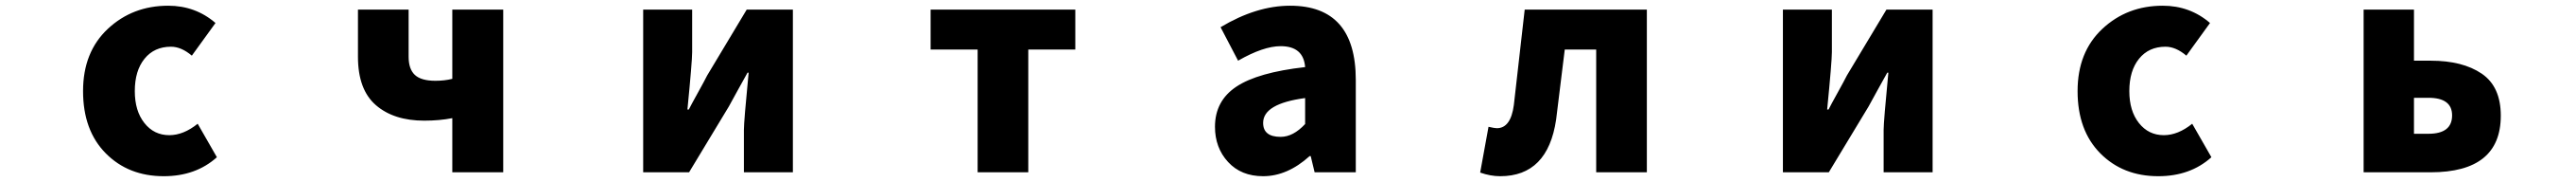

<svg xmlns="http://www.w3.org/2000/svg" viewBox="-20 -603 9040 637"><path d="M554.7 13.7Q430.7 13.7 351.1 -66.4Q271.5 -146.5 271.5 -284.2Q271.5 -420.9 358.4 -502Q445.3 -583 570.3 -583Q666 -583 736.3 -522.5L653.3 -408.2Q616.2 -439.5 580.1 -439.5Q521.5 -439.5 487.3 -397.5Q453.1 -355.5 453.1 -284.2Q453.1 -214.8 486.8 -172.4Q520.5 -129.9 574.2 -129.9Q624 -129.9 673.8 -169.9L741.2 -52.7Q667 13.7 554.7 13.7Z M1567.4 0V-189.5Q1522.5 -180.7 1468.8 -180.7Q1362.3 -180.7 1299.3 -234.9Q1236.3 -289.1 1236.3 -404.3V-569.3H1414.1V-404.3Q1414.1 -361.3 1436 -340.8Q1458 -320.3 1507.8 -320.3Q1541 -320.3 1567.4 -327.1V-569.3H1746.1V0Z M2237.3 0V-569.3H2409.2V-420.9Q2409.2 -387.7 2392.6 -219.7H2397.5Q2405.3 -235.4 2429.2 -278.3Q2453.1 -321.3 2461.9 -338.9L2600.6 -569.3H2762.7V0H2590.8V-148.4Q2590.8 -177.7 2607.4 -348.6H2603.5Q2593.8 -331.1 2569.8 -288.1Q2545.9 -245.1 2538.1 -230.5L2398.4 0Z M3411.1 0V-429.7H3246.1V-569.3H3753.9V-429.7H3588.9V0Z M4413.1 13.7Q4335.9 13.7 4290 -36.1Q4244.1 -85.9 4244.1 -159.2Q4244.1 -250 4319.3 -299.8Q4394.5 -349.6 4560.5 -368.2Q4554.7 -441.4 4474.6 -441.4Q4414.1 -441.4 4325.2 -390.6L4263.7 -507.8Q4389.6 -583 4507.8 -583Q4738.3 -583 4738.3 -323.2V0H4593.8L4580.1 -56.6H4576.2Q4498 13.7 4413.1 13.7ZM4474.6 -124Q4518.6 -124 4560.5 -168.9V-259.8Q4413.1 -240.2 4413.1 -172.9Q4413.1 -124 4474.6 -124Z M5245.1 13.7Q5210.9 13.7 5174.8 1L5204.1 -159.2Q5225.6 -154.3 5233.4 -154.3Q5282.2 -154.3 5293 -235.4L5331.1 -569.3H5759.8V0H5582V-429.7H5471.7Q5445.3 -212.9 5441.4 -184.6Q5412.1 13.7 5245.1 13.7Z M6237.3 0V-569.3H6409.2V-420.9Q6409.2 -387.7 6392.6 -219.7H6397.5Q6405.3 -235.4 6429.2 -278.3Q6453.1 -321.3 6461.9 -338.9L6600.6 -569.3H6762.7V0H6590.8V-148.4Q6590.8 -177.7 6607.4 -348.6H6603.5Q6593.8 -331.1 6569.8 -288.1Q6545.9 -245.1 6538.1 -230.5L6398.4 0Z M7554.7 13.7Q7430.7 13.7 7351.1 -66.4Q7271.5 -146.5 7271.5 -284.2Q7271.5 -420.9 7358.4 -502Q7445.3 -583 7570.3 -583Q7666 -583 7736.3 -522.5L7653.3 -408.2Q7616.2 -439.5 7580.1 -439.5Q7521.5 -439.5 7487.3 -397.5Q7453.1 -355.5 7453.1 -284.2Q7453.1 -214.8 7486.8 -172.4Q7520.5 -129.9 7574.2 -129.9Q7624 -129.9 7673.8 -169.9L7741.2 -52.7Q7667 13.7 7554.7 13.7Z M8275.4 0V-569.3H8452.1V-390.6H8510.7Q8623 -390.6 8689.9 -345.2Q8756.8 -299.8 8756.8 -198.2Q8756.8 0 8510.7 0ZM8452.1 -134.8H8502.9Q8585.9 -134.8 8585.9 -199.2Q8585.9 -260.7 8502.9 -260.7H8452.1Z"/></svg>

Font: GenEi Gothic M Heavy
Style: Regular
Weight: 800
Designer: o_tamon (Modified); [Source Han Sans]
Ryoko NISHIZUKA  (kana & ideographs); Paul D. Hunt (Latin, Greek & Cyrillic); Wenl
Version: Version 1.1a;Original Version 1.004